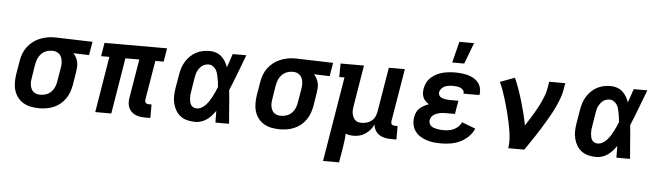

<svg xmlns="http://www.w3.org/2000/svg" viewBox="-55 -987 4910 1431"><g transform="rotate(5 2400.0 -271.5)"><path d="M253 8Q221 8 190.5 2Q160 -4 134.5 -19Q109 -34 91 -57.5Q73 -81 64.5 -109.5Q56 -138 56 -169.5Q56 -201 61 -233L78 -333Q82 -359 92 -385.5Q102 -412 119 -435Q136 -458 158.5 -476Q181 -494 207 -505Q233 -516 260 -522Q287 -528 313 -528H331L606 -520L589 -419L471 -423Q484 -410 492 -394.5Q500 -379 504.5 -361.5Q509 -344 508 -325Q507 -306 504 -287L488 -187Q483 -160 474 -134Q465 -108 448.5 -84Q432 -60 409.5 -41.5Q387 -23 360.5 -12Q334 -1 306.5 3.5Q279 8 253 8ZM253 -93Q274 -93 296 -100.5Q318 -108 334 -124.5Q350 -141 358.5 -161.5Q367 -182 370 -203L387 -303Q391 -325 390.5 -345.5Q390 -366 382.5 -384.5Q375 -403 358.5 -414.5Q342 -426 321 -427H307Q287 -427 266.5 -418.5Q246 -410 230.5 -394Q215 -378 207 -357.5Q199 -337 195 -317L179 -217Q176 -202 175 -187Q174 -172 176.5 -158Q179 -144 184.5 -131.5Q190 -119 200 -110Q210 -101 224 -97Q238 -93 253 -93Z M1085 8H1046Q1027 8 1008.5 5.5Q990 3 973.5 -4.5Q957 -12 944 -24Q931 -36 923.5 -52Q916 -68 914.5 -87Q913 -106 916 -125L965 -419H861L792 0H672L741 -419H679L696 -520H1164L1147 -419H1085L1036 -125Q1035 -118 1036 -112Q1037 -106 1041 -101.5Q1045 -97 1051 -95Q1057 -93 1063 -93H1085Z M1422 8Q1392 8 1363.5 1.5Q1335 -5 1312 -21.5Q1289 -38 1274.5 -62.5Q1260 -87 1253 -115Q1246 -143 1247 -173Q1248 -203 1253 -233L1270 -333Q1274 -358 1282 -383Q1290 -408 1304 -431Q1318 -454 1338 -473.5Q1358 -493 1382 -505.5Q1406 -518 1432 -523Q1458 -528 1483 -528Q1508 -528 1531 -520Q1554 -512 1571 -496.5Q1588 -481 1600.5 -461Q1613 -441 1620 -418Q1629 -444 1638 -469.5Q1647 -495 1655 -520H1757Q1731 -453 1705.5 -385Q1680 -317 1652 -250Q1659 -188 1663 -125.5Q1667 -63 1673 0H1571Q1570 -22 1570.5 -44Q1571 -66 1570 -88Q1557 -69 1541.5 -51.5Q1526 -34 1507 -20.5Q1488 -7 1466 0.5Q1444 8 1422 8ZM1422 -93Q1441 -93 1459 -103Q1477 -113 1490.5 -128Q1504 -143 1515 -160Q1526 -177 1535 -194.5Q1544 -212 1552 -230Q1560 -248 1567 -266Q1566 -283 1563.5 -300Q1561 -317 1558 -333.5Q1555 -350 1550.5 -366Q1546 -382 1537 -395.5Q1528 -409 1514 -418Q1500 -427 1483 -427Q1470 -427 1457 -423Q1444 -419 1433.5 -410.5Q1423 -402 1414.5 -390.5Q1406 -379 1400.5 -367Q1395 -355 1392 -342Q1389 -329 1387 -317L1371 -217Q1368 -203 1367 -190Q1366 -177 1367 -163.5Q1368 -150 1370.5 -137.5Q1373 -125 1379.5 -115Q1386 -105 1397.5 -99Q1409 -93 1422 -93Z M2053 8Q2021 8 1990.5 2Q1960 -4 1934.5 -19Q1909 -34 1891 -57.5Q1873 -81 1864.5 -109.5Q1856 -138 1856 -169.5Q1856 -201 1861 -233L1878 -333Q1882 -359 1892 -385.5Q1902 -412 1919 -435Q1936 -458 1958.5 -476Q1981 -494 2007 -505Q2033 -516 2060 -522Q2087 -528 2113 -528H2131L2406 -520L2389 -419L2271 -423Q2284 -410 2292 -394.5Q2300 -379 2304.5 -361.5Q2309 -344 2308 -325Q2307 -306 2304 -287L2288 -187Q2283 -160 2274 -134Q2265 -108 2248.5 -84Q2232 -60 2209.5 -41.5Q2187 -23 2160.5 -12Q2134 -1 2106.5 3.5Q2079 8 2053 8ZM2053 -93Q2074 -93 2096 -100.5Q2118 -108 2134 -124.5Q2150 -141 2158.5 -161.5Q2167 -182 2170 -203L2187 -303Q2191 -325 2190.5 -345.5Q2190 -366 2182.5 -384.5Q2175 -403 2158.5 -414.5Q2142 -426 2121 -427H2107Q2087 -427 2066.5 -418.5Q2046 -410 2030.5 -394Q2015 -378 2007 -357.5Q1999 -337 1995 -317L1979 -217Q1976 -202 1975 -187Q1974 -172 1976.5 -158Q1979 -144 1984.5 -131.5Q1990 -119 2000 -110Q2010 -101 2024 -97Q2038 -93 2053 -93Z M2395 215 2500 -419H2461L2462 -520H2637L2587 -217Q2584 -202 2583 -187.5Q2582 -173 2584 -159.5Q2586 -146 2591.5 -133Q2597 -120 2606 -110.5Q2615 -101 2628.5 -97Q2642 -93 2657 -93Q2676 -93 2696 -99Q2716 -105 2732 -118.5Q2748 -132 2756.5 -151Q2765 -170 2768 -189L2823 -520H2943L2877 -125Q2876 -118 2877 -112Q2878 -106 2882 -101.5Q2886 -97 2892 -95Q2898 -93 2904 -93H2926V8H2887Q2863 8 2840 3.5Q2817 -1 2798 -13Q2779 -25 2767.5 -45Q2756 -65 2754 -89Q2744 -68 2728.5 -49.5Q2713 -31 2693 -17.5Q2673 -4 2650.5 2Q2628 8 2606 8Q2590 8 2574.5 5.5Q2559 3 2545 -2Q2545 25 2541 52.5Q2537 80 2533 108L2515 215Z M3261 8Q3232 8 3204 5Q3176 2 3150.5 -6.5Q3125 -15 3102.5 -29Q3080 -43 3064.5 -64.5Q3049 -86 3043.5 -113.5Q3038 -141 3043 -170Q3046 -188 3054 -206Q3062 -224 3076.5 -237Q3091 -250 3108.5 -259.5Q3126 -269 3144 -275Q3131 -283 3119 -294.5Q3107 -306 3100.5 -321Q3094 -336 3093 -353Q3092 -370 3095 -388Q3099 -411 3110 -433Q3121 -455 3139.5 -472Q3158 -489 3180 -500Q3202 -511 3225 -517Q3248 -523 3271.5 -525.5Q3295 -528 3318 -528Q3342 -528 3366 -525.5Q3390 -523 3413 -517Q3436 -511 3456.5 -499.5Q3477 -488 3491.5 -470.5Q3506 -453 3512 -430Q3518 -407 3514 -382L3513 -376H3394V-377Q3397 -392 3387.5 -403Q3378 -414 3365.5 -419Q3353 -424 3338.5 -425.5Q3324 -427 3309 -427Q3294 -427 3279.5 -425Q3265 -423 3251 -417Q3237 -411 3226 -398.5Q3215 -386 3212 -372Q3211 -362 3214 -353Q3217 -344 3224 -338Q3231 -332 3240 -329Q3249 -326 3258 -324Q3267 -322 3277 -321Q3287 -320 3297 -320H3361L3344 -220H3280Q3268 -220 3256.5 -219.5Q3245 -219 3232.5 -216.5Q3220 -214 3208.5 -209.5Q3197 -205 3186 -198Q3175 -191 3168.5 -180Q3162 -169 3160 -157Q3158 -144 3162.5 -133Q3167 -122 3175.5 -114.5Q3184 -107 3196 -103Q3208 -99 3220 -96.5Q3232 -94 3244.5 -93Q3257 -92 3270 -92Q3289 -92 3308 -95Q3327 -98 3345.5 -106.5Q3364 -115 3379.5 -130Q3395 -145 3402 -163L3504 -124Q3490 -90 3462.5 -63Q3435 -36 3401 -20Q3367 -4 3331.5 2Q3296 8 3261 8ZM3290 -600 3330 -758H3440L3380 -600Z M3762 0Q3767 -33 3765.5 -65Q3764 -97 3759 -128.5Q3754 -160 3747.5 -190.5Q3741 -221 3733.5 -251.5Q3726 -282 3717.5 -312Q3709 -342 3700 -371.5Q3691 -401 3680.5 -430Q3670 -459 3657 -487L3766 -528Q3784 -487 3799 -444.5Q3814 -402 3827 -358Q3840 -314 3851 -270Q3862 -226 3871 -180Q3885 -203 3900 -226Q3915 -249 3929 -272.5Q3943 -296 3956 -320Q3969 -344 3980 -368Q3991 -392 4000.5 -417.5Q4010 -443 4014 -468L4023 -520H4143L4134 -468Q4129 -437 4117.5 -406Q4106 -375 4092 -344.5Q4078 -314 4062 -284.5Q4046 -255 4028.5 -226Q4011 -197 3993.5 -168.5Q3976 -140 3957.5 -112Q3939 -84 3920 -56Q3901 -28 3882 0Z M4422 8Q4392 8 4363.5 1.5Q4335 -5 4312 -21.5Q4289 -38 4274.5 -62.5Q4260 -87 4253 -115Q4246 -143 4247 -173Q4248 -203 4253 -233L4270 -333Q4274 -358 4282 -383Q4290 -408 4304 -431Q4318 -454 4338 -473.5Q4358 -493 4382 -505.5Q4406 -518 4432 -523Q4458 -528 4483 -528Q4508 -528 4531 -520Q4554 -512 4571 -496.5Q4588 -481 4600.5 -461Q4613 -441 4620 -418Q4629 -444 4638 -469.5Q4647 -495 4655 -520H4757Q4731 -453 4705.5 -385Q4680 -317 4652 -250Q4659 -188 4663 -125.5Q4667 -63 4673 0H4571Q4570 -22 4570.5 -44Q4571 -66 4570 -88Q4557 -69 4541.5 -51.5Q4526 -34 4507 -20.5Q4488 -7 4466 0.5Q4444 8 4422 8ZM4422 -93Q4441 -93 4459 -103Q4477 -113 4490.5 -128Q4504 -143 4515 -160Q4526 -177 4535 -194.5Q4544 -212 4552 -230Q4560 -248 4567 -266Q4566 -283 4563.5 -300Q4561 -317 4558 -333.5Q4555 -350 4550.5 -366Q4546 -382 4537 -395.5Q4528 -409 4514 -418Q4500 -427 4483 -427Q4470 -427 4457 -423Q4444 -419 4433.5 -410.5Q4423 -402 4414.5 -390.5Q4406 -379 4400.5 -367Q4395 -355 4392 -342Q4389 -329 4387 -317L4371 -217Q4368 -203 4367 -190Q4366 -177 4367 -163.5Q4368 -150 4370.5 -137.5Q4373 -125 4379.5 -115Q4386 -105 4397.5 -99Q4409 -93 4422 -93Z"/></g></svg>

Font: Iosevka HT Extended
Style: Bold Italic
Weight: 700
Width: 7
Italic angle: -9°
Monospace: yes
Designer: Belleve Invis
Foundry: Belleve Invis
Version: Version 32.3.0; ttfautohint (v1.8.4)